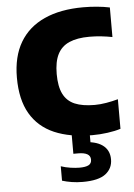

<svg xmlns="http://www.w3.org/2000/svg" viewBox="-57 -646 638 915"><g transform="rotate(-5 262.0 -188.5)"><path d="M367.5 8Q260 8 185.2 -24.2Q110.5 -56.5 71.2 -123.8Q32 -191 32 -296Q32 -396.5 72.2 -464.8Q112.5 -533 189.5 -568Q266.5 -603 376 -603Q408.5 -603 441.2 -600Q474 -597 502.5 -591V-449.5Q477 -454.5 449.8 -457.5Q422.5 -460.5 393 -460.5Q334.5 -460.5 296.8 -444Q259 -427.5 240.8 -391.8Q222.5 -356 222.5 -297Q222.5 -237.5 240.2 -201.8Q258 -166 295 -150.2Q332 -134.5 390.5 -134.5Q416.5 -134.5 446 -139.5Q475.5 -144.5 502.5 -152V-10.5Q476 -2 439.5 3Q403 8 367.5 8ZM302 226Q274 226 249.2 222Q224.5 218 203.5 211.5V142.5Q225.5 150 249.5 153.5Q273.5 157 292.5 157Q321 157 335.5 149.5Q350 142 350 123.5Q350 105.5 335 97Q320 88.5 291.5 88.5H268.5V-10H354.5V62.5L314.5 38Q378.5 38 411.8 62Q445 86 445 130.5Q445 174 411.2 200Q377.5 226 302 226Z"/></g></svg>

Font: Encode Sans SC SemiCondensed ExtraBold
Style: Regular
Weight: 800
Width: 4
Designer: Multiple Designers
Foundry: Impallari Type
Version: Version 3.002